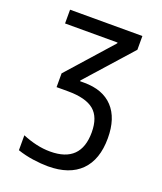

<svg xmlns="http://www.w3.org/2000/svg" viewBox="-137 -819 774 918"><g transform="rotate(20 250.0 -360.0)"><path d="M216 10Q182 10 140 4Q98 -2 60 -15V-91Q96 -76 131.5 -68Q167 -60 202 -60Q358 -60 358 -214Q358 -291 316.5 -325.5Q275 -360 184 -360H126V-430L327 -656V-660H60V-730H428V-660L222 -429V-425H243Q338 -425 389 -370.5Q440 -316 440 -214Q440 -105 382.5 -47.5Q325 10 216 10Z"/></g></svg>

Font: M PLUS 1 Code
Style: Regular
Weight: 400
Designer: Coji Morishita
Foundry: UNDERFOREST DESIGN
Version: Version 1.005